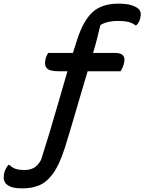

<svg xmlns="http://www.w3.org/2000/svg" viewBox="-92 -786 794 1056"><path d="M44 149Q71 149 93 138Q115 127 134 93Q154 31 179 -51.5Q204 -134 229.5 -223.5Q255 -313 279 -394H231Q179 -394 164.5 -412Q150 -430 159 -463Q161 -473 165 -480.5Q169 -488 173 -495H309Q316 -516 322 -535Q328 -554 333 -570Q367 -674 418 -720Q469 -766 560 -766Q604 -766 632 -757Q660 -748 672 -735Q688 -718 679 -684Q675 -671 670.5 -663Q666 -655 658 -647H652Q637 -660 613 -665.5Q589 -671 557 -671Q497 -671 460 -648Q453 -618 442.5 -576Q432 -534 420 -495H541Q606 -495 589 -435Q586 -422 581 -412Q576 -402 571 -394H390Q375 -344 358 -286.5Q341 -229 324 -170.5Q307 -112 291.5 -60.5Q276 -9 264 29Q234 122 199 169.5Q164 217 123 233.5Q82 250 33 250Q-13 250 -34.5 240.5Q-56 231 -64 218Q-71 207 -71.5 192Q-72 177 -68 162Q-61 139 -46 121H-40Q-24 137 -5 143Q14 149 44 149Z"/></svg>

Font: Recursive Sn Csl St Med
Style: Italic
Weight: 500
Italic angle: -15°
Version: Version 1.079;hotconv 1.0.112;makeotfexe 2.5.65598; ttfautoh